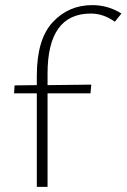

<svg xmlns="http://www.w3.org/2000/svg" viewBox="-20 -731 495 751"><path d="M335 -678Q166 -678 166 -443V-398L337 -400L334 -366H166V0H124V-366H35L37 -397L124 -398V-435Q124 -577 186 -644Q248 -711 341 -711Q403 -711 455 -678L429 -646Q385 -678 335 -678Z"/></svg>

Font: EauTestInfant Light
Style: Regular
Weight: 300
Designer: Christian Thalmann (Catharsis Fonts)
Version: Version 0.001;PS 000.001;hotconv 1.0.88;makeotf.lib2.5.64775